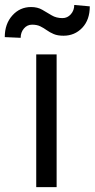

<svg xmlns="http://www.w3.org/2000/svg" viewBox="-75 -769 389 789"><path d="M157.7 -545.5V0H73.9V-545.5ZM230.1 -748.6 294 -742.9Q294 -687.5 263 -654.8Q231.9 -622.2 186.1 -622.2Q161.6 -622.2 145.6 -629.1Q129.6 -636 117.2 -644.9Q104.8 -653.8 90.9 -660.7Q77.1 -667.6 56.8 -667.6Q36.6 -667.6 23.3 -651.8Q9.9 -636 9.9 -613.6L-55.4 -616.5Q-55.4 -670.8 -24.3 -705.4Q6.7 -740.1 52.6 -740.1Q79.5 -740.1 98.9 -728.7Q118.3 -717.3 137.3 -706Q156.2 -694.6 181.8 -694.6Q202.1 -694.6 216.1 -710.4Q230.1 -726.2 230.1 -748.6Z"/></svg>

Font: Inter UI
Style: Regular
Weight: 400
Designer: Rasmus Andersson
Foundry: rsms
Version: Version 2.2